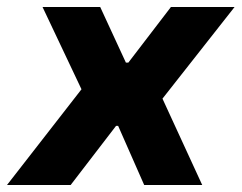

<svg xmlns="http://www.w3.org/2000/svg" viewBox="-47 -526 687 546"><path d="M-27 0 208 -302 216 -206 74 -506H238L311 -348H318L439 -506H620L384 -206L389 -302L528 0H363L289 -168H283L154 0Z"/></svg>

Font: Nunito Sans 6pt ExtraBold
Style: Italic
Weight: 800
Italic angle: -9°
Version: Version 3.101;gftools[0.9.27]